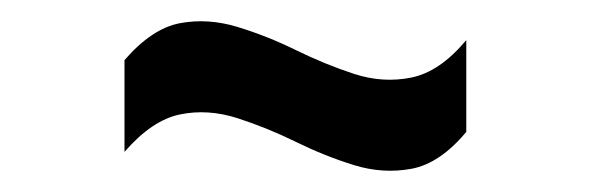

<svg xmlns="http://www.w3.org/2000/svg" viewBox="-20 -368 560 182"><path d="M98 -224V-311Q124 -341 150.5 -346Q177 -351 205 -342.5Q233 -334 260.5 -320.5Q288 -307 315.5 -298Q343 -289 370 -294.5Q397 -300 422 -330V-243Q397 -213 370 -208Q343 -203 315.5 -211.5Q288 -220 260.5 -233.5Q233 -247 205 -256Q177 -265 150.5 -259.5Q124 -254 98 -224Z"/></svg>

Font: Maven Pro ExtraBold
Style: Regular
Weight: 800
Designer: Joe Prince
Foundry: Joe Prince
Version: Version 2.100